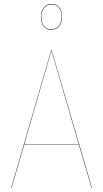

<svg xmlns="http://www.w3.org/2000/svg" viewBox="-20 -928 509 948"><path d="M233.9 -780.8Q209 -780.8 195.6 -798.1Q182.1 -815.4 182.1 -844.2Q182.1 -873 196 -890.6Q210 -908.2 233.9 -908.2Q258.8 -908.2 272.5 -891.1Q286.1 -874 286.1 -845.2Q286.1 -816.4 272 -798.6Q257.8 -780.8 233.9 -780.8ZM233.9 -905.8Q210.9 -905.8 197.5 -888.7Q184.1 -871.6 184.1 -844.2Q184.1 -815.9 197 -799.6Q210 -783.2 233.9 -783.2Q256.8 -783.2 270.5 -800.5Q284.2 -817.9 284.2 -845.2Q284.2 -873.5 271 -889.6Q257.8 -905.8 233.9 -905.8ZM432.1 0 369.6 -212.9H99.1L37.1 0H35.2L232.9 -680.2H234.9L434.1 0ZM99.6 -214.8H369.1L233.9 -678.2Z"/></svg>

Font: Fira Sans Compressed Two
Style: Regular
Weight: 100
Width: 1
Designer: Carrois Corporate & Edenspiekermann AG
Foundry: Carrois Corporate GbR & Edenspiekermann AG
Version: Version 4.203;PS 004.203;hotconv 1.0.88;makeotf.lib2.5.64775